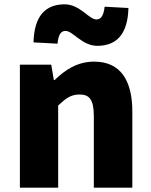

<svg xmlns="http://www.w3.org/2000/svg" viewBox="-20 -868 698 888"><path d="M72 0H249V-380C284 -413 308 -431 348 -431C393 -431 414 -408 414 -330V0H592V-352C592 -494 539 -583 415 -583C338 -583 280 -544 233 -498H229L217 -569H72ZM430 -656C519 -656 571 -710 574 -831L464 -837C459 -794 446 -778 426 -778C391 -778 350 -848 279 -848C190 -848 138 -794 135 -672L246 -666C250 -710 263 -725 283 -725C318 -725 359 -656 430 -656Z"/></svg>

Font: Noto Sans CJK KR Black
Style: Regular
Weight: 900
Designer: Ryoko NISHIZUKA (kana & ideographs); Paul D. Hunt (Latin, Greek & Cyrillic); Wenlong ZHANG (bopomofo); Sandoll Communica
Foundry: Adobe Systems Incorporated
Version: Version 1.004;PS 1.004;hotconv 1.0.82;makeotf.lib2.5.63406